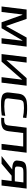

<svg xmlns="http://www.w3.org/2000/svg" viewBox="1562 -2096 544 3708"><g transform="rotate(90 1834.0 -242.0)"><path d="M821 0 880 -484H705L486 -90H481L345 -484H164L105 0H211L260 -402H267L411 0H525L760 -402H767L718 0Z M1170 0 1519 -400 1470 0H1576L1635 -484H1489L1141 -93L1189 -484H1083L1024 0Z M2209 -4 2218 -72C2154 -59 2093 -53 2034 -53C1967 -53 1923 -59 1904 -70C1884 -81 1877 -104 1881 -139L1906 -339C1911 -380 1923 -406 1942 -417C1962 -428 2003 -433 2067 -433C2126 -433 2187 -426 2251 -413L2259 -479C2203 -489 2146 -494 2089 -494C2025 -494 2002 -493 1947 -487C1896 -480 1872 -466 1842 -442C1810 -416 1795 -376 1789 -326L1767 -148C1763 -118 1765 -93 1773 -73C1788 -32 1807 -13 1860 -2C1916 11 1940 10 2014 10C2088 10 2153 5 2209 -4Z M2260 -50 2253 6C2263 7 2276 7 2293 7C2363 7 2400 4 2444 -17C2490 -38 2508 -82 2515 -141L2549 -418H2810L2759 0H2870L2929 -484H2446L2403 -134C2394 -60 2359 -50 2260 -50Z M3142 0 3373 -194H3475L3451 0H3563L3622 -484H3312C3229 -484 3172 -476 3142 -460C3111 -443 3093 -410 3087 -359L3081 -307C3072 -240 3130 -206 3253 -206L2993 0ZM3316 -422H3503L3482 -256H3269C3197 -256 3191 -273 3198 -337L3200 -351C3208 -413 3233 -422 3316 -422Z"/></g></svg>

Font: Gamestation Extended
Style: Italic
Weight: 400
Width: 7
Designer: Jonas Hecksher
Foundry: Jonas Hecksher, Playtypeª, e-types AS
Version: Version 1.003